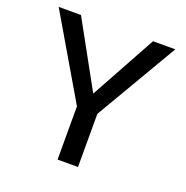

<svg xmlns="http://www.w3.org/2000/svg" viewBox="-122 -788 875 901"><g transform="rotate(20 315.5 -337.5)"><path d="M260.3 0H362.3V-265.2L602.5 -675H491.2L312 -348.7H311.3L131.5 -675H20.1L260.3 -265.7Z"/></g></svg>

Font: Anybody Thin
Style: Regular
Weight: 100
Designer: Tyler Finck
Foundry: Etcetera Type Company
Version: Version 1.114;gftools[0.9.25]